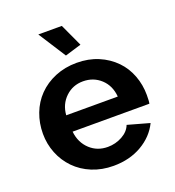

<svg xmlns="http://www.w3.org/2000/svg" viewBox="-134 -836 867 952"><g transform="rotate(-20 299.5 -360.0)"><path d="M354 -611 299 -730H175L268 -585ZM548 -127 433 -159Q421 -127 385.5 -107.5Q350 -88 309 -88Q254 -88 216 -123Q176 -160 170 -219H575Q578 -230 578 -264Q578 -318 559.5 -367Q541 -416 506 -452Q469 -490 418 -511.5Q367 -533 305 -533Q243 -533 191 -511.5Q139 -490 102 -452Q66 -415 47 -365Q28 -315 28 -259Q28 -205 47.5 -156Q67 -107 103 -70Q140 -32 191.5 -11Q243 10 304 10Q389 10 453.5 -27.5Q518 -65 548 -127ZM211 -400Q249 -436 303 -436Q358 -436 396.5 -400.5Q435 -365 440 -306H168Q172 -363 211 -400Z"/></g></svg>

Font: RT Raleway Bold
Style: Regular
Weight: 400
Designer: Matt McInerney, Pablo Impallari, Rodrigo Fuenzalida — Edited by Milan Moffatt in April 2016
Foundry: Matt McInerney, Pablo Impallari, Rodrigo Fuenzalida — Edited by Milan Moffatt in April 2016
Version: Version 3.001